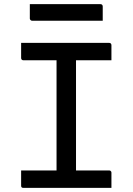

<svg xmlns="http://www.w3.org/2000/svg" viewBox="-20 -907 640 927"><path d="M347 -47H250L253 -72Q253 -91 253 -112Q253 -133 253 -152Q253 -214 253 -276.5Q253 -339 253 -401.5Q253 -464 253 -527Q253 -590 253 -653H352L347 -628Q347 -612 347 -593.5Q347 -575 347 -558Q347 -494 347 -430Q347 -366 347 -302Q347 -238 347 -174.5Q347 -111 347 -47ZM518 0H93Q90 0 88 -0.5Q86 -1 84.5 -2.5Q83 -4 82.5 -6Q82 -8 82 -11Q82 -24 82 -35.5Q82 -47 82 -59Q82 -71 82 -84H507Q511 -84 513 -82.5Q515 -81 516.5 -79Q518 -77 518 -73Q518 -60 518 -48Q518 -36 518 -24.5Q518 -13 518 0ZM82 -700H507Q512 -700 515 -697Q518 -694 518 -689Q518 -679 518 -670Q518 -661 518 -652.5Q518 -644 518 -635Q518 -626 518 -616H93Q88 -616 85 -619Q82 -622 82 -627Q82 -637 82 -646Q82 -655 82 -663.5Q82 -672 82 -681Q82 -690 82 -700ZM124 -887H465Q470 -887 473 -884Q476 -881 476 -876Q476 -859 476 -842Q476 -825 476 -807H135Q132 -807 129.5 -808.5Q127 -810 125.5 -812.5Q124 -815 124 -818Q124 -836 124 -853Q124 -870 124 -887Z"/></svg>

Font: Recursive Monospace
Style: Regular
Weight: 400
Version: Version 1.047